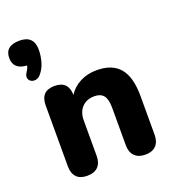

<svg xmlns="http://www.w3.org/2000/svg" viewBox="-183 -901 925 1021"><g transform="rotate(-20 279.5 -390.5)"><path d="M80 -580Q68 -567 53 -564.5Q38 -562 26.5 -569Q15 -576 12.5 -589.5Q10 -603 22 -621Q32 -635 36 -652Q-40 -656 -40 -721Q-40 -790 42 -790Q123 -790 123 -710Q123 -676 113 -641Q103 -606 80 -580ZM136 9Q97 9 76.5 -12.5Q56 -34 56 -74V-418Q56 -500 135 -500Q212 -500 214 -421Q239 -460 281 -481Q323 -502 374 -502Q462 -502 504.5 -451Q547 -400 547 -293V-74Q547 -34 526 -12.5Q505 9 466 9Q427 9 405.5 -12.5Q384 -34 384 -74V-286Q384 -335 367 -355.5Q350 -376 316 -376Q271 -376 245 -348.5Q219 -321 219 -274V-74Q219 -34 198 -12.5Q177 9 136 9Z"/></g></svg>

Font: Chiron GoRound TC EB
Style: Regular
Weight: 700
Designer: Ryoko NISHIZUKA 西塚涼子 (kana, bopomofo & ideographs); Paul D. Hunt (Latin, Greek & Cyrillic); Sandoll Communications 산돌커뮤니
Foundry: Adobe
Version: Version 1.000;hotconv 1.1.1;makeotfexe 2.6.0